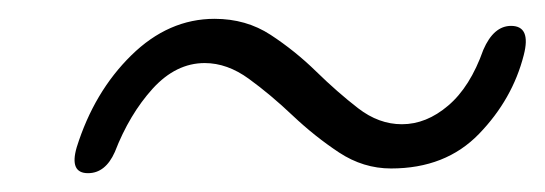

<svg xmlns="http://www.w3.org/2000/svg" viewBox="-20 -451 579 204"><path d="M395.5 -272Q366 -272 340.2 -289Q314.5 -306 291 -328.2Q267.5 -350.5 244.5 -367.2Q221.5 -384 197.5 -384Q167 -384 142.2 -356.8Q117.5 -329.5 102 -289.5Q92 -267 73.5 -267Q53.5 -267 61.5 -294.5Q80 -353.5 119.5 -392.2Q159 -431 208 -431Q241.5 -431 267.5 -414Q293.5 -397 316 -375Q338.5 -353 360.5 -336Q382.5 -319 407 -319Q433 -319 456.2 -338.8Q479.5 -358.5 493.5 -398Q504.5 -423.5 523 -423.5Q544.5 -423.5 536.5 -392.5Q524.5 -345.5 489 -308.8Q453.5 -272 395.5 -272Z"/></svg>

Font: Fraunces 144pt S100 Light
Style: Italic
Weight: 300
Italic angle: -16°
Version: Version 1.000; ttfautohint (v1.8.3)